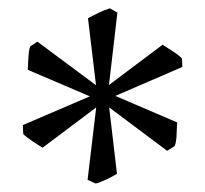

<svg xmlns="http://www.w3.org/2000/svg" viewBox="-20 -782 487 456"><path d="M238.8 -580.1 366.2 -675.8Q376.5 -668.9 390.4 -660.2Q404.3 -651.4 412.1 -643.1L413.1 -623L253.9 -554.2L400.9 -491.2Q399.9 -479 399.4 -462.4Q398.9 -445.8 395 -435.1L377 -423.8L239.3 -526.9L257.8 -369.1Q252.4 -366.2 246.1 -362.5Q239.7 -358.9 232.7 -355.7Q225.6 -352.5 219 -349.9Q212.4 -347.2 207 -346.2L188 -355L208.5 -526.9L81.1 -431.2Q75.7 -434.6 69.1 -438.7Q62.5 -442.9 56.2 -447.3Q49.8 -451.7 44.2 -455.8Q38.6 -460 35.2 -463.9L34.2 -484.9L193.4 -553.2L45.9 -616.2Q46.4 -622.1 46.6 -629.6Q46.9 -637.2 47.4 -645Q47.9 -652.8 48.8 -659.9Q49.8 -667 51.8 -671.9L68.8 -683.1L208 -579.6L189 -738.8Q194.3 -741.7 201.2 -745.1Q208 -748.5 215.1 -752Q222.2 -755.4 229 -758.1Q235.8 -760.7 241.2 -762.2L258.8 -752Z"/></svg>

Font: Gentium Plus APac
Style: Regular
Weight: 400
Designer: J. Victor Gaultney, Annie Olsen, Iska Routamaa, Becca Hirsbrunner
Foundry: SIL International
Version: Version 5.000